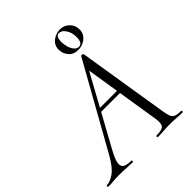

<svg xmlns="http://www.w3.org/2000/svg" viewBox="-266 -961 1093 1093"><g transform="rotate(-45 281.0 -414.0)"><path d="M-34 0Q-38 0 -38 -6Q-38 -12 -34 -12Q-8 -12 25.6 -35.2Q59.2 -58.4 95.8 -123.2L382 -634.8Q384 -638.8 391.5 -637.4Q399 -636 400 -633L488.2 -84Q492.4 -57 498.6 -41Q504.8 -25 519.2 -18.5Q533.6 -12 563.4 -12Q567.4 -12 567.4 -6Q567.4 0 563.4 0Q539.8 0 515.3 -2Q490.8 -4 462 -4Q433.4 -4 411.3 -2Q389.2 0 364.8 0Q361.6 0 361.6 -6Q361.6 -12 364.8 -12Q411.6 -12 423.5 -27Q435.4 -42 428.8 -84L353.4 -557L378.2 -586L129.2 -132.2Q101.4 -81.6 98.5 -55.6Q95.6 -29.6 113 -20.8Q130.4 -12 162.6 -12Q166.6 -12 166.6 -6Q166.6 0 161.6 0Q141.8 0 113.5 -2Q85.2 -4 58 -4Q29 -4 10.5 -2Q-8 0 -34 0ZM221.2 -330.2 236.4 -351H423.4L425.4 -330.2ZM395.2 -671.2Q357.8 -671.2 337.4 -695.7Q317 -720.2 317 -751.2Q317 -777.2 330.6 -794.2Q344.3 -811.2 364.5 -819.7Q384.6 -828.2 404.3 -828.2Q437 -828.2 460.1 -805.2Q483.2 -782.2 483.2 -748.2Q483.2 -724.2 470.1 -706.7Q457.1 -689.2 436.9 -680.2Q416.8 -671.2 395.2 -671.2ZM410.2 -681.2Q440.4 -681.2 440.4 -731.2Q440.4 -765.9 423.7 -791.6Q407 -817.4 385 -817.4Q358.8 -817.4 358.8 -771.1Q358.8 -750.4 365.1 -729.6Q371.4 -708.8 383.2 -695Q395 -681.2 410.2 -681.2Z"/></g></svg>

Font: Cormorant Light
Style: Italic
Weight: 300
Italic angle: -10°
Designer: Christian Thalmann (Catharsis Fonts)
Foundry: Catharsis Fonts
Version: Version 4.000